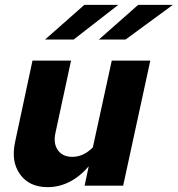

<svg xmlns="http://www.w3.org/2000/svg" viewBox="-20 -766 733 792"><path d="M273 -516 209 -219Q199 -175 218.5 -147Q238 -119 278 -119Q301 -119 322 -128.5Q343 -138 363 -158L441 -516H600L488 0H329L346 -80Q310 -38 267 -16Q224 6 177 6Q101 6 63 -46.5Q25 -99 42 -179L114 -516ZM328 -746H468L284 -603H166ZM550 -746H693L498 -603H388Z"/></svg>

Font: Red Hat Text
Style: Bold Italic
Weight: 700
Italic angle: -12°
Designer: Pentagram / MCKL
Foundry: Pentagram / MCKL
Version: Version 1.003; Red Hat Text Bold Italic